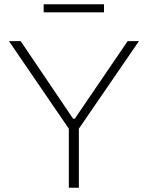

<svg xmlns="http://www.w3.org/2000/svg" viewBox="-20 -881 694 901"><path d="M303 0V-277L22 -688H77L323 -324H331L579 -688H632L350 -277V0ZM185 -823V-861H468V-823Z"/></svg>

Font: Saira SemiExpanded ExtraLight
Style: Regular
Weight: 250
Width: 6
Designer: Hector Gatti with collaboration of the Omnibus-Type team
Foundry: Omnibus-Type
Version: Version 1.101